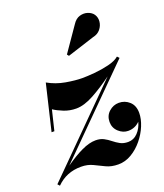

<svg xmlns="http://www.w3.org/2000/svg" viewBox="-174 -803 774 904"><g transform="rotate(-20 213.0 -351.5)"><path d="M356 -594 219 -550 212 -559 296 -680.5Q311 -704 332 -710Q353 -716 372 -709.5Q391 -703 400.5 -689Q411 -673 409 -652.8Q407 -632.5 393.5 -615.8Q380 -599 356 -594ZM19 -240 73.5 -469.5Q114 -446.5 161.2 -438.2Q208.5 -430 243 -430Q267 -430 304 -433.2Q341 -436.5 376.2 -445Q411.5 -453.5 430 -469.5L439.5 -459.5L43.5 -63.5Q91 -97 129.8 -115.2Q168.5 -133.5 200 -133.5Q223.5 -133.5 240.5 -124.5Q257.5 -115.5 272.2 -103.5Q287 -91.5 303.5 -82.5Q320 -73.5 343 -73.5Q371 -73.5 391.2 -94.8Q411.5 -116 419.5 -147Q395.5 -122.5 361 -122.5Q335 -122.5 313.5 -142.2Q292 -162 292 -191.5Q292 -223 313.8 -242.5Q335.5 -262 363.5 -262Q393.5 -262 415.8 -241.8Q438 -221.5 438 -185Q438 -155 424.2 -121.2Q410.5 -87.5 386 -57.5Q361.5 -27.5 330 -8.8Q298.5 10 263.5 10Q229 10 203 -2.5Q177 -15 151.5 -27.5Q126 -40 93 -40Q19.5 -40 -30 10L-39 0H-38.5H-39.5L357 -397Q306 -359.5 256.5 -332.2Q207 -305 167.5 -305Q134.5 -305 105.8 -316.5Q77 -328 57.5 -341L33 -240Z"/></g></svg>

Font: Bodoni* 16pt
Style: Bold Italic
Weight: 700
Italic angle: -13°
Version: Version 2.3